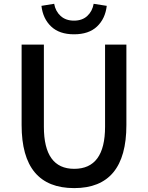

<svg xmlns="http://www.w3.org/2000/svg" viewBox="-20 -969 772 1002"><path d="M367.2 12.7Q92.8 12.7 92.8 -316.4V-736.3H209V-307.6Q209 -87.9 367.2 -87.9Q528.3 -87.9 528.3 -307.6V-736.3H639.6V-316.4Q639.6 12.7 367.2 12.7ZM366.2 -790Q290 -790 247.1 -830.6Q204.1 -871.1 196.3 -938.5L262.7 -949.2Q269.5 -910.2 296.4 -885.7Q323.2 -861.3 366.2 -861.3Q409.2 -861.3 435.5 -885.7Q461.9 -910.2 468.8 -949.2L537.1 -938.5Q529.3 -871.1 486.3 -830.6Q443.4 -790 366.2 -790Z"/></svg>

Font: Gen Shin Gothic Medium
Style: Regular
Weight: 500
Designer: [Source Han Sans]
Ryoko NISHIZUKA  (kana & ideographs); Paul D. Hunt (Latin, Greek & Cyrillic); Wenlong ZHANG  (bopomofo
Version: Version 1.002.20150607